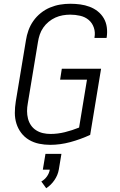

<svg xmlns="http://www.w3.org/2000/svg" viewBox="-20 -763 640 1022"><path d="M247 8Q217 8 188 2Q159 -4 134.5 -18.5Q110 -33 93 -55.5Q76 -78 67.5 -105Q59 -132 59 -162Q59 -192 64 -223L118 -548Q122 -575 131.5 -601.5Q141 -628 157.5 -651.5Q174 -675 197 -693.5Q220 -712 246.5 -723Q273 -734 300 -738.5Q327 -743 354 -743Q381 -743 407 -739.5Q433 -736 457 -727Q481 -718 500.5 -702.5Q520 -687 532.5 -665.5Q545 -644 548.5 -618Q552 -592 548 -565Q548 -564 547.5 -563Q547 -562 547 -561H483Q483 -561 483 -562Q483 -563 483 -564Q488 -591 479.5 -616Q471 -641 452 -657Q433 -673 407 -679Q381 -685 354 -685Q334 -685 314 -681.5Q294 -678 275 -669.5Q256 -661 239 -647Q222 -633 210 -615.5Q198 -598 191.5 -578.5Q185 -559 182 -539L128 -213Q124 -192 124 -171.5Q124 -151 129 -131.5Q134 -112 145 -96Q156 -80 172.5 -69.5Q189 -59 208.5 -54.5Q228 -50 249 -50Q287 -50 325.5 -59.5Q364 -69 401 -84L443 -339H300L309 -397H518L460 -45Q408 -21 354 -6.5Q300 8 247 8ZM226 239 200 203Q218 193 230 176Q242 159 245 140H208L222 56H307L293 140Q288 169 270 195.5Q252 222 226 239Z"/></svg>

Font: Iosevka SS04 Light Extended
Style: Italic
Weight: 300
Width: 7
Italic angle: -9°
Monospace: yes
Designer: Belleve Invis
Foundry: Belleve Invis
Version: Version 19.0.0; ttfautohint (v1.8.4)